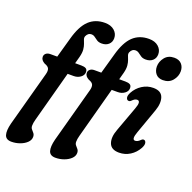

<svg xmlns="http://www.w3.org/2000/svg" viewBox="-166 -880 1205 1208"><g transform="rotate(20 436.5 -276.0)"><path d="M38.5 -394Q38.5 -408 49.2 -417Q60 -426 78 -426H124L161.5 -559.5Q186 -649 228 -688.8Q270 -728.5 334.5 -728.5Q374.5 -728.5 398 -707.8Q421.5 -687 421.5 -657Q421.5 -631 404 -615Q386.5 -599 358 -599Q338 -599 325.8 -607Q313.5 -615 303 -623.2Q292.5 -631.5 278 -631.5Q256.5 -631.5 245 -606.5Q241 -596 245 -584.8Q249 -573.5 254.8 -558.8Q260.5 -544 262.5 -523.5Q264.5 -503 257 -473.5L244 -425.5H285.5Q305.5 -425.5 316.5 -419.2Q327.5 -413 327.5 -395.5Q327.5 -375 308.2 -360.8Q289 -346.5 263 -346.5H222.5L130.5 -5Q124 18.5 124 36.5Q124 50.5 131.8 59.2Q139.5 68 147 77.2Q154.5 86.5 154.5 101Q154.5 122 137 139Q119.5 156 92.2 166Q65 176 35 176Q-1 176 -9.8 148.5Q-18.5 121 -5.5 70L94.5 -298Q101 -322 95 -335.8Q89 -349.5 65 -357.5Q38.5 -372 38.5 -394ZM333.5 -394Q333.5 -408 344.2 -417Q355 -426 373 -426H419L456.5 -559.5Q481 -649 523 -688.8Q565 -728.5 629.5 -728.5Q669.5 -728.5 693 -707.8Q716.5 -687 716.5 -657Q716.5 -631 699 -615Q681.5 -599 653 -599Q633 -599 620.8 -607Q608.5 -615 598 -623.2Q587.5 -631.5 573 -631.5Q551.5 -631.5 540 -606.5Q536 -596 540 -584.8Q544 -573.5 549.8 -558.8Q555.5 -544 557.5 -523.5Q559.5 -503 552 -473.5L539 -425.5H580.5Q600.5 -425.5 611.5 -419.2Q622.5 -413 622.5 -395.5Q622.5 -375 603.2 -360.8Q584 -346.5 558 -346.5H517.5L425.5 -5Q419 18.5 419 36.5Q419 50.5 426.8 59.2Q434.5 68 442 77.2Q449.5 86.5 449.5 101Q449.5 122 432 139Q414.5 156 387.2 166Q360 176 330 176Q294 176 285.2 148.5Q276.5 121 289.5 70L389.5 -298Q396 -322 390 -335.8Q384 -349.5 360 -357.5Q333.5 -372 333.5 -394ZM798 -514Q767.5 -514 751 -533.2Q734.5 -552.5 734 -582Q734 -615.5 756.5 -643.5Q779 -671.5 819.5 -671.5Q851.5 -671.5 868.8 -652.5Q886 -633.5 886 -604Q886 -570.5 862.8 -542.2Q839.5 -514 798 -514ZM760.5 -151.5Q740 -96 765 -96Q772.5 -96 780.8 -100Q789 -104 799.5 -114.5Q808 -122.5 816 -121Q826 -120 829.8 -106.2Q833.5 -92.5 821.5 -69.5Q801.5 -33 768.2 -12Q735 9 695 9Q642.5 9 628.5 -28.2Q614.5 -65.5 635.5 -121L696.5 -287.5Q717.5 -343 690 -343Q682 -343 674.2 -338.8Q666.5 -334.5 655.5 -323.5Q647 -316 639.5 -318Q629 -319 625.2 -332.5Q621.5 -346 633.5 -369Q652.5 -404.5 686.2 -426.2Q720 -448 760.5 -448Q813 -448 826.2 -410.5Q839.5 -373 820 -318.5Z"/></g></svg>

Font: Fraunces 144pt SuperSoft SemiBold
Style: Italic
Weight: 600
Italic angle: -16°
Version: Version 1.000;[b76b70a41]